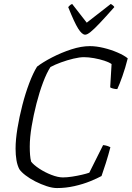

<svg xmlns="http://www.w3.org/2000/svg" viewBox="-20 -954 668 974"><path d="M269 0Q246 0 217 -9.5Q188 -19 159.5 -33.5Q131 -48 109 -65Q87 -82 78 -96Q68 -115 63.5 -141.5Q59 -168 59 -200Q59 -245 68.5 -303Q78 -361 93.5 -421Q109 -481 128.5 -532.5Q148 -584 168 -616Q198 -639 244.5 -663Q291 -687 341.5 -703.5Q392 -720 436 -720Q468 -720 505.5 -711Q543 -702 576.5 -687.5Q610 -673 628 -658Q616 -610 601 -567.5Q586 -525 575 -502Q564 -502 553 -505Q542 -508 539 -511L546 -629Q534 -638 509.5 -646Q485 -654 457 -659Q429 -664 406 -664Q384 -664 352.5 -656.5Q321 -649 289.5 -637.5Q258 -626 236 -614Q217 -585 198.5 -536Q180 -487 165 -428.5Q150 -370 140.5 -313Q131 -256 131 -211Q131 -187 132.5 -168Q134 -149 138 -134Q150 -118 178.5 -99Q207 -80 240.5 -67Q274 -54 299 -54Q320 -54 346 -58Q372 -62 395.5 -67.5Q419 -73 433 -78L503 -218Q514 -217 523.5 -214Q533 -211 540 -207Q530 -168 517 -127Q504 -86 495 -61Q473 -49 437.5 -34.5Q402 -20 358 -10Q314 0 269 0ZM412 -778Q396 -778 376.5 -809Q357 -840 326 -918Q329 -921 333 -925.5Q337 -930 346 -934L420 -839L542 -934Q549 -930 554 -925.5Q559 -921 560 -918Q513 -865 484.5 -835Q456 -805 439 -791.5Q422 -778 412 -778Z"/></svg>

Font: Texturina 72pt 72pt ExtraLight
Style: Italic
Weight: 200
Italic angle: -11°
Designer: Guillermo Torres Carreño
Foundry: Omnibus-Type
Version: Version 1.002; ttfautohint (v1.8.3)